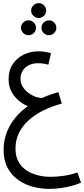

<svg xmlns="http://www.w3.org/2000/svg" viewBox="-20 -827 538 1227"><path d="M293 380Q241 380 190 366.5Q139 353 96.5 323Q54 293 28.5 245.5Q3 198 3 130Q3 66 27 9Q51 -48 97 -96Q143 -144 207.5 -180Q272 -216 353 -238L375 -165Q311 -148 256.5 -121Q202 -94 162 -57.5Q122 -21 100.5 24Q79 69 79 122Q79 162 91.5 192Q104 222 126 243Q148 264 176 277Q204 290 235.5 296.5Q267 303 299 303Q346 303 391 296Q436 289 475 275L498 340Q472 352 438 361Q404 370 366.5 375Q329 380 293 380ZM178 -141Q144 -151 111 -175Q78 -199 56.5 -235.5Q35 -272 35 -320Q35 -378 62 -418Q89 -458 132.5 -478.5Q176 -499 225 -499Q249 -499 269.5 -495.5Q290 -492 306 -487L289 -414Q278 -417 260.5 -420Q243 -423 223 -423Q188 -423 162.5 -409.5Q137 -396 124 -373.5Q111 -351 111 -324Q111 -294 126.5 -270.5Q142 -247 165.5 -230.5Q189 -214 213.5 -206.5Q238 -199 257 -200ZM228 -712Q208 -712 193.5 -726Q179 -740 179 -759Q179 -779 193.5 -793Q208 -807 228 -807Q247 -807 261 -793Q275 -779 275 -759Q275 -740 261 -726Q247 -712 228 -712ZM163 -602Q143 -602 128.5 -616Q114 -630 114 -649Q114 -669 128 -683Q142 -697 163 -697Q182 -697 196 -683Q210 -669 210 -649Q210 -630 196 -616Q182 -602 163 -602ZM293 -602Q273 -602 259 -616Q245 -630 245 -649Q245 -669 259 -683Q273 -697 293 -697Q312 -697 326 -683Q340 -669 340 -649Q340 -630 326 -616Q312 -602 293 -602Z"/></svg>

Font: Noto Sans Arabic Condensed
Style: Regular
Weight: 400
Width: 3
Designer: Monotype Design Team, Nadine Chahine, Nizar Qandah and Khaled Hosny
Foundry: Monotype Imaging Inc.
Version: Version 2.012